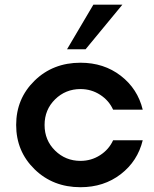

<svg xmlns="http://www.w3.org/2000/svg" viewBox="-20 -772 645 802"><path d="M260 -566.2 370 -752.5H491.2L337.5 -566.2ZM316.2 10Q201.2 10 124.4 -65Q47.5 -140 47.5 -250Q47.5 -360 124.4 -435Q201.2 -510 316.2 -510Q413.8 -510 484.4 -455.6Q555 -401.2 576.2 -313.8H452.5Q435 -352.5 398.1 -376.2Q361.2 -400 316.2 -400Q253.8 -400 210 -356.9Q166.2 -313.8 166.2 -250Q166.2 -186.2 210 -143.1Q253.8 -100 316.2 -100Q361.2 -100 398.1 -123.8Q435 -147.5 452.5 -186.2H576.2Q555 -98.8 484.4 -44.4Q413.8 10 316.2 10Z"/></svg>

Font: Now Alt Medium
Style: Regular
Weight: 500
Designer: Alfredo Marco Pradil
Foundry: Alfredo Marco Pradil
Version: Version 1.002;PS 001.002;hotconv 1.0.88;makeotf.lib2.5.64775